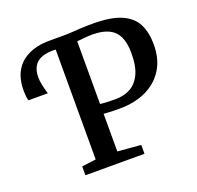

<svg xmlns="http://www.w3.org/2000/svg" viewBox="-130 -889 1054 1028"><g transform="rotate(-20 397.0 -375.0)"><path d="M186.5 0V-50.5L267 -61V-706L256.5 -724.5L267 -743H330.5Q358.5 -743 382 -744.8Q405.5 -746.5 433.2 -748Q461 -749.5 501.5 -749.5Q604.5 -749.5 663 -723.8Q721.5 -698 745.8 -649.8Q770 -601.5 770 -533Q770 -451 734 -392.8Q698 -334.5 632.8 -303.5Q567.5 -272.5 479.5 -272.5Q463 -272.5 444 -273Q425 -273.5 410.2 -274.5Q395.5 -275.5 390.5 -276V-61.5L523 -50.5V0ZM478 -327.5Q523 -327.5 560 -346.2Q597 -365 619.2 -409.5Q641.5 -454 641.5 -531.5Q641.5 -589.5 624 -625.5Q606.5 -661.5 570.5 -678.5Q534.5 -695.5 479 -695.5Q458 -695.5 442.2 -694Q426.5 -692.5 414 -691.2Q401.5 -690 390.5 -689V-332Q402.5 -330 425 -328.8Q447.5 -327.5 478 -327.5ZM37 -481.5Q33.5 -491.5 32 -507Q30.5 -522.5 30.5 -545Q30.5 -582.5 42.2 -618.8Q54 -655 81.2 -683.5Q108.5 -712 154.8 -728.5Q201 -745 269.5 -743L277 -715L269.5 -687Q220.5 -689.5 189.2 -678Q158 -666.5 143.2 -641.5Q128.5 -616.5 128.5 -578.5Q128.5 -559 133.5 -534.5Q138.5 -510 147.5 -481.5Z"/></g></svg>

Font: Merriweather 28pt SemiBold
Style: Regular
Weight: 600
Version: Version 2.100